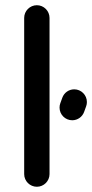

<svg xmlns="http://www.w3.org/2000/svg" viewBox="-20 -713 355 740"><path d="M170.9 -42V-644C170.9 -670.9 148.9 -692.9 122.1 -692.9C95.2 -692.9 73.2 -670.9 73.2 -644V-42C73.2 -15.1 95.2 6.8 122.1 6.8C148.9 6.8 170.9 -15.1 170.9 -42ZM304.2 -281.7 312 -303.2C314 -308.6 314.9 -314 314.9 -319.8C314.9 -346.7 293 -368.7 266.1 -368.7C245.1 -368.7 227.1 -355.5 220.2 -336.4L212.4 -314.9C210.4 -309.6 209.5 -304.2 209.5 -298.3C209.5 -271.5 231.4 -249.5 258.3 -249.5C279.3 -249.5 297.4 -262.7 304.2 -281.7Z"/></svg>

Font: Velvelyne Book
Style: Bold
Weight: 700
Designer: Manon Van der Borght et Mariel Nils
Foundry: Velvetyne
Version: Version 1.070;Glyphs 3.3.1 (3343)